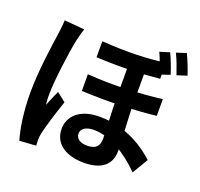

<svg xmlns="http://www.w3.org/2000/svg" viewBox="-151 -1011 1301 1246"><g transform="rotate(20 500.0 -388.5)"><path d="M718.2 -670.4H602.9C602.9 -623.7 602.9 -513.8 602.9 -431.8C602.9 -328 612.2 -194.1 612.2 -132.7C612.2 -85.4 590.5 -55.7 530.2 -55.7C482.1 -55.7 450.6 -75 450.6 -111.5C450.6 -144.2 482.2 -167.2 538 -167.2C648.9 -167.2 770.3 -91.7 866.6 6.3L931.6 -102.7C872.8 -155.6 742.7 -260.5 541.9 -260.5C407.2 -260.5 336.8 -190.2 336.8 -102.9C336.8 5.2 430.2 55.8 546.1 55.8C676.4 55.8 731.2 -3.6 731.2 -92.5C731.2 -183.1 718.2 -296.8 718.2 -435.6C718.2 -499.7 718.2 -595.7 718.2 -670.4ZM375.7 -493.2 376.5 -378C565.6 -368.8 757.2 -376.9 888.5 -392.2V-507.5C743.9 -490.1 564.7 -478.7 375.7 -493.2ZM391 -726.4V-616C575.2 -607.5 712.7 -614.1 826.9 -625.9V-736.2C711.2 -720.5 573.6 -713 391 -726.4ZM254.2 -758.6 115 -770.4C114.2 -738.4 109.3 -699.4 105.5 -672.6C94.1 -595.5 65.7 -405.5 65.7 -254.7C65.7 -118.9 84.8 -4.6 105.6 64.7L219.4 57.1C218.4 42.3 217.9 25.6 217.7 15C217.5 4.4 220.3 -17.1 223.3 -31.1C235.4 -85.8 267.4 -187.7 295.6 -270L233.5 -319C218.9 -285.8 201.8 -248.3 188.4 -213.3C185.5 -233.6 184.4 -262 184.4 -281.5C184.4 -381.3 215 -602.7 229.9 -669.4C233.7 -687.4 246.3 -737.8 254.2 -758.6ZM829.3 -809.6 761.5 -788.9C781.3 -748.2 798.6 -693.9 812.8 -650.1L882 -673C870.7 -711.9 848.1 -770.1 829.3 -809.6ZM932.7 -842.1 864.7 -820.2C885 -780.5 903.9 -726.9 918.6 -683.5L987 -705.6C974.7 -743.7 951.7 -802.7 932.7 -842.1Z"/></g></svg>

Font: Source Han Sans JP VF
Style: Regular
Weight: 250
Designer: Ryoko NISHIZUKA 西塚涼子 (kana, bopomofo & ideographs); Paul D. Hunt (Latin, Greek & Cyrillic); Sandoll Communications 산돌커뮤니
Foundry: Adobe
Version: Version 2.004;hotconv 1.0.118;makeotfexe 2.5.65603